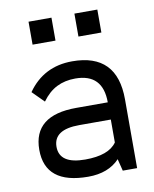

<svg xmlns="http://www.w3.org/2000/svg" viewBox="-79 -744 646 805"><g transform="rotate(-10 244.0 -342.0)"><path d="M249 -488.3Q439.5 -488.3 439.5 -293V0H378.4L366.2 -48.8V-51.3Q317.9 0 231.9 0Q48.8 0 48.8 -146.5Q48.8 -293 231.9 -293H366.2Q366.2 -415 249 -415Q204.6 -415 169.7 -397.5Q134.8 -379.9 107.4 -341.8L58.6 -390.6Q127 -488.3 249 -488.3ZM231.9 -219.7Q122.1 -219.7 122.1 -146.5Q122.1 -73.2 231.9 -73.2Q332 -73.2 366.2 -122.1V-219.7ZM195.3 -683.6V-585.9H97.7V-683.6ZM390.6 -683.6V-585.9H293V-683.6Z"/></g></svg>

Font: Sanitrixie
Style: Regular
Weight: 400
Designer: Jayvee D. Enaguas (Grand Chaos)
Version: Version 1.1 - 6/9/2013